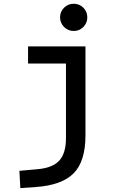

<svg xmlns="http://www.w3.org/2000/svg" viewBox="-20 -764 626 1019"><path d="M87.9 234.4 83 142.6 180.7 133.8Q259.3 127 294.7 88.1Q330.1 49.3 330.1 -30.3V-426.8H128.9V-517.6H433.6V-45.9Q433.6 92.3 371.1 155.5Q308.6 218.8 170.9 228.5ZM371.1 -599.6Q341.3 -599.6 320.1 -620.8Q298.8 -642.1 298.8 -671.9Q298.8 -702.1 320.1 -723.1Q341.3 -744.1 371.1 -744.1Q401.4 -744.1 422.4 -723.1Q443.4 -702.1 443.4 -671.9Q443.4 -642.1 422.4 -620.8Q401.4 -599.6 371.1 -599.6Z"/></svg>

Font: CaskaydiaCove NFP
Style: Regular
Weight: 400
Designer: Aaron Bell
Foundry: Saja Typeworks
Version: Version 2111.001; VTT 6.35;Nerd Fonts 3.1.1